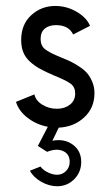

<svg xmlns="http://www.w3.org/2000/svg" viewBox="-20 -425 376 651"><path d="M300.3 -108.9Q300.3 -59.1 265.4 -26.9Q230.5 5.4 179.2 7.8L157.7 52.2Q198.2 44.4 226.8 65.4Q255.4 86.4 255.4 124Q255.4 158.7 231.7 182.6Q208 206.5 173.8 206.5Q146.5 206.5 119.6 191.2Q92.8 175.8 81.5 153.8L117.2 139.6Q125.5 151.4 142.1 159.4Q158.7 167.5 173.8 167.5Q191.4 167.5 203.9 154.8Q216.3 142.1 216.3 124Q216.3 97.2 194.1 87.2Q171.9 77.1 139.6 89.8L108.4 69.8L142.1 4.9Q103.5 -2.4 73.5 -25.6Q43.5 -48.8 34.2 -79.6L96.7 -105Q101.1 -84 123.3 -70.1Q145.5 -56.2 172.9 -56.2Q199.2 -56.2 217 -70.1Q234.9 -84 234.9 -107.9Q234.9 -129.9 219.7 -141.1Q204.6 -152.3 163.6 -168.9Q134.8 -181.2 116.5 -191.2Q98.1 -201.2 82.3 -215.3Q66.4 -229.5 59.1 -247.6Q51.8 -265.6 51.8 -289.1Q51.8 -342.3 85.9 -373.5Q120.1 -404.8 167.5 -404.8Q206.1 -404.8 240 -385Q273.9 -365.2 285.2 -337.4L228 -308.1Q212.9 -339.8 169.9 -339.8Q146 -339.8 131.8 -327.9Q117.7 -315.9 117.7 -293Q117.7 -270 132.8 -258.1Q147.9 -246.1 189 -229.5Q208.5 -221.7 220.9 -215.6Q233.4 -209.5 250 -198.5Q266.6 -187.5 276.4 -175.8Q286.1 -164.1 293.2 -146.7Q300.3 -129.4 300.3 -108.9Z"/></svg>

Font: Now
Style: Regular
Weight: 400
Designer: Alfredo Marco Pradil
Foundry: Alfredo Marco Pradil
Version: Version 1.200;hotconv 1.0.109;makeotfexe 2.5.65596